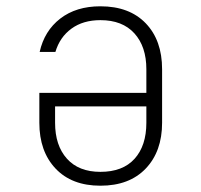

<svg xmlns="http://www.w3.org/2000/svg" viewBox="-20 -580 640 610"><path d="M299 -560Q391 -560 443 -506Q495 -452 495 -360V-190Q495 -99 443 -44.5Q391 10 299 10Q208 10 156.5 -44.5Q105 -99 105 -190V-285H445V-360Q445 -432 407 -474Q369 -516 299 -516Q244 -516 207 -489Q170 -462 156 -415H106Q121 -482 171.5 -521Q222 -560 299 -560ZM155 -190Q155 -118 192.5 -76Q230 -34 299 -34Q370 -34 407.5 -75.5Q445 -117 445 -190V-242H155Z"/></svg>

Font: NKDuy Mono Thin
Style: Regular
Weight: 100
Monospace: yes
Designer: NKDuy
Foundry: NKDuy
Version: Version 2.251; ttfautohint (v1.8.4.7-5d5b)